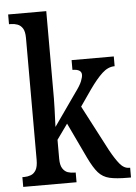

<svg xmlns="http://www.w3.org/2000/svg" viewBox="-54 -802 597 843"><g transform="rotate(-5 244.5 -380.0)"><path d="M14 0V-43H23Q37 -43 51 -48Q65 -53 74 -68Q83 -83 83 -114V-650Q83 -679 74 -693Q65 -707 51 -712Q37 -717 23 -717H14V-760H182V-375Q182 -358 181 -329.5Q180 -301 179 -277Q178 -253 178 -250L277 -391Q300 -422 307 -440Q314 -458 314 -468Q314 -493 274 -493V-536H460V-493Q431 -493 405 -469Q379 -445 348 -401L298 -329L403 -128Q425 -88 443.5 -65.5Q462 -43 485 -43H489V0H477Q424 0 394.5 -7Q365 -14 345.5 -36Q326 -58 304 -104L230 -260L182 -193V-110Q182 -81 191.5 -66.5Q201 -52 214.5 -47.5Q228 -43 243 -43H249V0Z"/></g></svg>

Font: Noto Serif ExtraCondensed Medium
Style: Regular
Weight: 500
Width: 2
Designer: Monotype Design Team
Foundry: Monotype Imaging Inc.
Version: Version 2.015